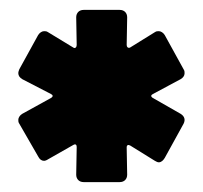

<svg xmlns="http://www.w3.org/2000/svg" viewBox="-20 -765 410 388"><path d="M149 -397H222C231 -397 237 -403 237 -412L236 -467C236 -472 239 -473 243 -471L293 -440C296 -438 299 -437 301 -437C306 -437 310 -441 313 -446L351 -515C355 -523 353 -530 345 -535L289 -567C284 -570 285 -573 289 -575L345 -605C350 -608 353 -612 353 -617C353 -620 353 -622 351 -625L313 -694C310 -699 305 -702 301 -702C298 -702 296 -702 293 -700L243 -669C239 -667 236 -670 236 -674L237 -730C237 -739 231 -745 222 -745H149C140 -745 134 -739 134 -730L135 -674C135 -670 132 -666 128 -669L77 -700C74 -702 72 -702 69 -702C65 -702 60 -699 57 -694L19 -625C18 -622 17 -620 17 -617C17 -612 20 -608 25 -605L83 -575C87 -573 88 -570 83 -567L25 -535C20 -532 17 -527 17 -523C17 -520 17 -518 19 -515L57 -449C60 -443 64 -440 69 -440C71 -440 74 -441 77 -443L128 -472C133 -475 135 -472 135 -468L134 -412C134 -403 140 -397 149 -397Z"/></svg>

Font: Barlow Condensed Black
Style: Regular
Weight: 900
Width: 3
Designer: Jeremy Tribby
Foundry: Tribby Type
Version: Version 1.422;hotconv 1.0.109;makeotfexe 2.5.65596